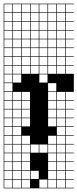

<svg xmlns="http://www.w3.org/2000/svg" viewBox="-20 -785 421 1043"><path d="M0 238.1V-765.1H381V-761.9H336.5V-717.5H381V-714.3H336.5V-669.8H381V-666.7H336.5V-622.2H381V-619H336.5V-574.6H381V-571.4H336.5V-527H381V-523.8H336.5V-479.4H381V-476.2H336.5V-431.7H381V-428.6H336.5V-384.1H381V-285.7H336.5V-241.3H381V-238.1H336.5V-193.7H381V-190.5H336.5V-146H381V-142.9H336.5V-98.4H381V-95.2H336.5V-50.8H381V-47.6H336.5V-3.2H381V0H336.5V44.4H381V47.6H336.5V92.1H381V95.2H336.5V139.7H381V142.9H336.5V187.3H381V190.5H336.5V234.9H381V238.1ZM50.8 -717.5H95.2V-761.9H50.8ZM288.9 -717.5H333.3V-761.9H288.9ZM193.7 -717.5H238.1V-761.9H193.7ZM146 -717.5H190.5V-761.9H146ZM98.4 -717.5H142.9V-761.9H98.4ZM3.2 -717.5H47.6V-761.9H3.2ZM241.3 -717.5H285.7V-761.9H241.3ZM288.9 -669.8H333.3V-714.3H288.9ZM193.7 -669.8H238.1V-714.3H193.7ZM146 -669.8H190.5V-714.3H146ZM50.8 -669.8H95.2V-714.3H50.8ZM241.3 -669.8H285.7V-714.3H241.3ZM3.2 -669.8H47.6V-714.3H3.2ZM98.4 -669.8H142.9V-714.3H98.4ZM288.9 -622.2H333.3V-666.7H288.9ZM50.8 -622.2H95.2V-666.7H50.8ZM193.7 -622.2H238.1V-666.7H193.7ZM146 -622.2H190.5V-666.7H146ZM3.2 -622.2H47.6V-666.7H3.2ZM98.4 -622.2H142.9V-666.7H98.4ZM241.3 -622.2H285.7V-666.7H241.3ZM288.9 -574.6H333.3V-619H288.9ZM50.8 -574.6H95.2V-619H50.8ZM193.7 -574.6H238.1V-619H193.7ZM146 -574.6H190.5V-619H146ZM3.2 -574.6H47.6V-619H3.2ZM98.4 -574.6H142.9V-619H98.4ZM241.3 -574.6H285.7V-619H241.3ZM241.3 -527H285.7V-571.4H241.3ZM98.4 -527H142.9V-571.4H98.4ZM3.2 -527H47.6V-571.4H3.2ZM146 -527H190.5V-571.4H146ZM193.7 -527H238.1V-571.4H193.7ZM288.9 -527H333.3V-571.4H288.9ZM50.8 -527H95.2V-571.4H50.8ZM50.8 -479.4H95.2V-523.8H50.8ZM3.2 -479.4H47.6V-523.8H3.2ZM288.9 -479.4H333.3V-523.8H288.9ZM146 -479.4H190.5V-523.8H146ZM98.4 -479.4H142.9V-523.8H98.4ZM193.7 -479.4H238.1V-523.8H193.7ZM241.3 -479.4H285.7V-523.8H241.3ZM50.8 -431.7H95.2V-476.2H50.8ZM193.7 -431.7H238.1V-476.2H193.7ZM241.3 -431.7H285.7V-476.2H241.3ZM288.9 -431.7H333.3V-476.2H288.9ZM98.4 -431.7H142.9V-476.2H98.4ZM3.2 -431.7H47.6V-476.2H3.2ZM146 -431.7H190.5V-476.2H146ZM146 -384.1H190.5V-428.6H146ZM193.7 -384.1H238.1V-428.6H193.7ZM50.8 -384.1H95.2V-428.6H50.8ZM98.4 -384.1H142.9V-428.6H98.4ZM288.9 -384.1H333.3V-428.6H288.9ZM241.3 -384.1H285.7V-428.6H241.3ZM3.2 -384.1H47.6V-428.6H3.2ZM193.7 -336.5H238.1V-381H193.7ZM3.2 -336.5H47.6V-381H3.2ZM50.8 -336.5H95.2V-381H50.8ZM3.2 -288.9H47.6V-333.3H3.2ZM241.3 -288.9H285.7V-333.3H241.3ZM98.4 -241.3H142.9V-285.7H98.4ZM50.8 -241.3H95.2V-285.7H50.8ZM3.2 -241.3H47.6V-285.7H3.2ZM288.9 -241.3H333.3V-285.7H288.9ZM241.3 -241.3H285.7V-285.7H241.3ZM241.3 -193.7H285.7V-238.1H241.3ZM288.9 -193.7H333.3V-238.1H288.9ZM3.2 -193.7H47.6V-238.1H3.2ZM98.4 -193.7H142.9V-238.1H98.4ZM50.8 -193.7H95.2V-238.1H50.8ZM241.3 -146H285.7V-190.5H241.3ZM50.8 -146H95.2V-190.5H50.8ZM288.9 -146H333.3V-190.5H288.9ZM3.2 -146H47.6V-190.5H3.2ZM98.4 -146H142.9V-190.5H98.4ZM241.3 -98.4H285.7V-142.9H241.3ZM3.2 -98.4H47.6V-142.9H3.2ZM98.4 -98.4H142.9V-142.9H98.4ZM288.9 -98.4H333.3V-142.9H288.9ZM50.8 -98.4H95.2V-142.9H50.8ZM95.2 -95.2H50.8V-50.8H95.2ZM3.2 -50.8H47.6V-95.2H3.2ZM288.9 -50.8H333.3V-95.2H288.9ZM3.2 -3.2H47.6V-47.6H3.2ZM241.3 -3.2H285.7V-47.6H241.3ZM98.4 -3.2H142.9V-47.6H98.4ZM288.9 -3.2H333.3V-47.6H288.9ZM50.8 -3.2H95.2V-47.6H50.8ZM3.2 44.4H47.6V0H3.2ZM241.3 44.4H285.7V0H241.3ZM193.7 44.4H238.1V0H193.7ZM146 44.4H190.5V0H146ZM50.8 44.4H95.2V0H50.8ZM98.4 44.4H142.9V0H98.4ZM288.9 44.4H333.3V0H288.9ZM3.2 92.1H47.6V47.6H3.2ZM241.3 92.1H285.7V47.6H241.3ZM50.8 92.1H95.2V47.6H50.8ZM98.4 92.1H142.9V47.6H98.4ZM288.9 92.1H333.3V47.6H288.9ZM288.9 139.7H333.3V95.2H288.9ZM98.4 139.7H142.9V95.2H98.4ZM50.8 139.7H95.2V95.2H50.8ZM241.3 139.7H285.7V95.2H241.3ZM3.2 139.7H47.6V95.2H3.2ZM98.4 187.3H142.9V142.9H98.4ZM146 187.3H190.5V142.9H146ZM50.8 187.3H95.2V142.9H50.8ZM241.3 187.3H285.7V142.9H241.3ZM3.2 187.3H47.6V142.9H3.2ZM288.9 187.3H333.3V142.9H288.9ZM288.9 234.9H333.3V190.5H288.9ZM98.4 234.9H142.9V190.5H98.4ZM50.8 234.9H95.2V190.5H50.8ZM241.3 234.9H285.7V190.5H241.3ZM193.7 234.9H238.1V190.5H193.7ZM3.2 234.9H47.6V190.5H3.2Z"/></svg>

Font: Jacquard 12 Charted
Style: Regular
Weight: 400
Designer: Sarah Cadigan-Fried
Version: Version 1.000